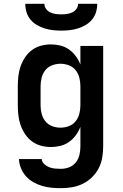

<svg xmlns="http://www.w3.org/2000/svg" viewBox="-20 -760 640 1003"><path d="M298 223Q273 223 248 220.5Q223 218 199.5 211Q176 204 154 191.5Q132 179 115.5 160.5Q99 142 89.5 118.5Q80 95 79 71H198Q199 86 211 97Q223 108 237 113.5Q251 119 266.5 120.5Q282 122 298 122Q320 122 341 114Q362 106 376 88.5Q390 71 395 49Q400 27 400 5V-97Q391 -74 376 -53.5Q361 -33 340.5 -18.5Q320 -4 295.5 2Q271 8 246 8Q219 8 193.5 1Q168 -6 147 -21.5Q126 -37 111 -59.5Q96 -82 87.5 -106.5Q79 -131 76 -157.5Q73 -184 73 -210V-310Q73 -336 76 -362.5Q79 -389 87.5 -413.5Q96 -438 111 -460.5Q126 -483 147 -498.5Q168 -514 193.5 -521Q219 -528 246 -528Q271 -528 295.5 -522Q320 -516 340.5 -501.5Q361 -487 376 -466.5Q391 -446 400 -423V-520H519V5Q519 34 514 63.5Q509 93 495.5 119Q482 145 460.5 166Q439 187 412.5 200Q386 213 356.5 218Q327 223 298 223ZM296 -93Q318 -93 339.5 -101Q361 -109 375 -126.5Q389 -144 394.5 -166Q400 -188 400 -210V-310Q400 -332 394.5 -354Q389 -376 375 -393.5Q361 -411 339.5 -419Q318 -427 296 -427Q274 -427 252.5 -419Q231 -411 217 -393.5Q203 -376 197.5 -354Q192 -332 192 -310V-210Q192 -188 197.5 -166Q203 -144 217 -126.5Q231 -109 252.5 -101Q274 -93 296 -93ZM300 -600Q278 -600 256 -602.5Q234 -605 213 -611.5Q192 -618 172.5 -629.5Q153 -641 139 -658Q125 -675 118.5 -696.5Q112 -718 112 -740H212Q212 -725 221 -713Q230 -701 243 -695Q256 -689 270.5 -687Q285 -685 300 -685Q315 -685 329.5 -687Q344 -689 357 -695Q370 -701 379 -713Q388 -725 388 -740H488Q488 -718 481.5 -696.5Q475 -675 461 -658Q447 -641 427.5 -629.5Q408 -618 387 -611.5Q366 -605 344 -602.5Q322 -600 300 -600Z"/></svg>

Font: Iosevka Extended
Style: Bold
Weight: 700
Width: 7
Monospace: yes
Designer: Belleve Invis
Foundry: Belleve Invis
Version: Version 32.5.0; ttfautohint (v1.8.4)